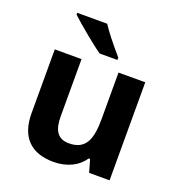

<svg xmlns="http://www.w3.org/2000/svg" viewBox="-139 -881 934 1005"><g transform="rotate(20 328.5 -378.0)"><path d="M312 -109C245 -109 224 -156 224 -227V-546H75V-190C75 -61 141 10 269 10C346 10 406 -22 437 -70H445L465 0H579V-546H430V-289C430 -180 409 -109 312 -109ZM303 -606H402V-619C346 -684 308 -733 287 -766H120V-756C155 -722 263 -633 303 -606Z"/></g></svg>

Font: Passageway
Style: Regular
Weight: 700
Foundry: Ascender Corporation
Version: Version 1.11